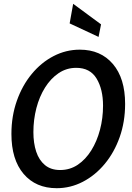

<svg xmlns="http://www.w3.org/2000/svg" viewBox="-20 -975 695 1009"><path d="M278 14Q168 14 104 -61.2Q40 -136.5 40 -271Q40 -364.5 68.5 -445.2Q97 -526 146.8 -586.2Q196.5 -646.5 261.5 -680.2Q326.5 -714 399.5 -714Q509 -714 573.2 -638.8Q637.5 -563.5 637.5 -429Q637.5 -335 609 -254.5Q580.5 -174 530.5 -113.8Q480.5 -53.5 415.5 -19.8Q350.5 14 278 14ZM296 -81.5Q347.5 -81.5 388.8 -109.2Q430 -137 459.8 -184.8Q489.5 -232.5 505.5 -293.2Q521.5 -354 521.5 -419.5Q521.5 -506 487.5 -562.2Q453.5 -618.5 380.5 -618.5Q329.5 -618.5 288 -590.5Q246.5 -562.5 216.8 -515Q187 -467.5 171.2 -406.8Q155.5 -346 155.5 -280.5Q155.5 -223 170.2 -178.2Q185 -133.5 216.2 -107.5Q247.5 -81.5 296 -81.5ZM498 -781 346 -852 364.5 -955 511 -847Z"/></svg>

Font: Cabin Condensed Medium
Style: Italic
Weight: 500
Width: 3
Italic angle: -10°
Designer: Pablo Impallari
Foundry: Pablo Impallari. http://www.impallari.com Igino Marini. http://www.ikern.com
Version: Version 3.001; ttfautohint (v1.8.3)